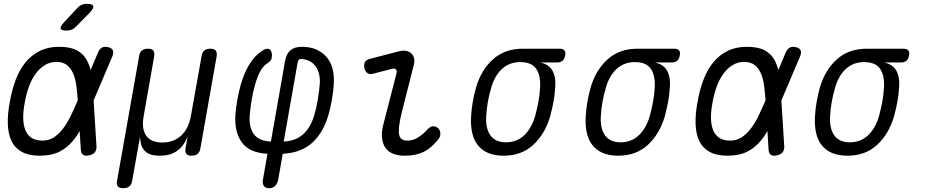

<svg xmlns="http://www.w3.org/2000/svg" viewBox="-20 -805 4840 1005"><path d="M379 -667Q368 -655 356 -650Q344 -645 330 -645Q301 -645 297.5 -655.5Q294 -666 316 -689L383 -761Q393 -773 405.5 -779Q418 -785 433 -785Q464 -785 468 -773.5Q472 -762 449 -738ZM485 -40Q486 -20 476.5 -8Q467 4 447 8Q426 13 415 5.5Q404 -2 403 -22L397 -119Q380 -89 360 -66Q330 -30 289 -10Q248 10 188 10Q131 10 94.5 -10Q58 -30 40.5 -66.5Q23 -103 21 -154.5Q19 -206 31 -270Q42 -334 62 -387Q82 -440 113.5 -478.5Q145 -517 188.5 -538.5Q232 -560 289 -560Q348 -560 382.5 -541.5Q417 -523 435 -489Q447 -467 454 -438L492 -528Q500 -548 513.5 -555.5Q527 -563 546 -558Q565 -554 570.5 -542Q576 -530 568 -510L470 -279ZM387 -280V-284Q384 -324 379 -360Q374 -396 362 -422.5Q350 -449 329.5 -465Q309 -481 275 -481Q243 -481 216 -465Q189 -449 168 -421Q147 -393 132.5 -354.5Q118 -316 110 -270Q101 -224 101.5 -187.5Q102 -151 112.5 -124.5Q123 -98 145 -83.5Q167 -69 202 -69Q236 -69 262.5 -86.5Q289 -104 310.5 -132.5Q332 -161 350 -198Q368 -235 385 -275Z M625 180Q605 180 597 170.5Q589 161 593 140L708 -510Q711 -531 722.5 -540.5Q734 -550 754.5 -550Q775 -550 782.5 -540.5Q790 -531 787 -510L732 -197Q720 -131 745 -95Q770 -59 829.5 -59Q889 -59 928 -95Q967 -131 979 -197L1035 -510Q1038 -531 1049.5 -540.5Q1061 -550 1081 -550Q1101 -550 1109 -540.5Q1117 -531 1114 -510L1029 -29Q1026 -9 1014 0.5Q1002 10 982.5 10Q963 10 955.5 0.5Q948 -9 951 -29L960 -78Q962 -88 961 -88Q961 -88 961 -88Q960 -88 957 -79Q939 -37 904.5 -13.5Q870 10 816.5 10Q763 10 739.5 -13.5Q716 -37 714 -79L713 -88L711 -78L672 140Q669 161 657.5 170.5Q646 180 625 180Z M1388 180Q1368 180 1360.5 167.5Q1353 155 1356 137L1380 0Q1287 -5 1247 -58Q1207 -111 1212 -203Q1215 -241 1222.5 -284Q1230 -327 1241 -364Q1257 -421 1284 -466Q1311 -511 1349 -537Q1362 -547 1373.5 -549Q1385 -551 1392 -546Q1399 -541 1402 -529Q1405 -517 1402 -500Q1400 -493 1395.5 -487.5Q1391 -482 1382 -475Q1359 -462 1343 -433Q1327 -404 1317 -368Q1305 -329 1297.5 -283.5Q1290 -238 1287 -199Q1283 -138 1309 -102.5Q1335 -67 1398 -64L1472 -485Q1479 -524 1500.5 -542Q1522 -560 1560 -560Q1605 -560 1637.5 -545Q1670 -530 1691 -504.5Q1712 -479 1721 -443.5Q1730 -408 1727 -364Q1725 -327 1717.5 -284Q1710 -241 1699 -203Q1672 -110 1614 -57.5Q1556 -5 1460 0L1436 137Q1431 158 1419.5 169Q1408 180 1388 180ZM1538 -478 1465 -64Q1528 -67 1567 -102.5Q1606 -138 1624 -199Q1636 -238 1643.5 -283.5Q1651 -329 1654 -368Q1657 -422 1632.5 -457Q1608 -492 1560 -496Q1550 -497 1545 -492.5Q1540 -488 1538 -478Z M1932 -419Q1915 -414 1903 -422.5Q1891 -431 1887 -450Q1884 -470 1891 -481.5Q1898 -493 1920 -498L2067 -536Q2090 -542 2106.5 -538.5Q2123 -535 2133.5 -525Q2144 -515 2147.5 -499.5Q2151 -484 2146 -465L2083 -217Q2072 -172 2069 -143.5Q2066 -115 2069.5 -99Q2073 -83 2084 -76Q2095 -69 2113 -69Q2142 -69 2169 -86Q2196 -103 2218 -128Q2233 -144 2247.5 -144Q2262 -144 2272 -135Q2284 -125 2285 -107Q2286 -89 2273 -74Q2255 -52 2236.5 -36Q2218 -20 2197.5 -10Q2177 0 2153 5Q2129 10 2098 10Q2065 10 2039.5 0.5Q2014 -9 1998.5 -30Q1983 -51 1979.5 -83Q1976 -115 1988 -159L2056 -423Q2059 -436 2052 -442Q2045 -448 2033 -445Z M2896 -478H2807Q2853 -469 2872 -434.5Q2891 -400 2886 -345Q2884 -308 2877 -271Q2870 -234 2860 -197Q2833 -104 2771.5 -47Q2710 10 2616 10Q2569 10 2535 -4.5Q2501 -19 2480 -46.5Q2459 -74 2451 -112.5Q2443 -151 2446 -197Q2448 -234 2454.5 -271Q2461 -308 2471 -345Q2498 -438 2560 -494Q2622 -550 2716 -550H2909Q2927 -550 2934.5 -541Q2942 -532 2938 -514Q2935 -496 2924.5 -487Q2914 -478 2896 -478ZM2629 -60Q2657 -60 2681 -69.5Q2705 -79 2724 -97Q2743 -115 2757.5 -140.5Q2772 -166 2781 -197Q2791 -234 2798 -271Q2805 -308 2807 -345Q2811 -409 2787 -444.5Q2763 -480 2703 -480Q2647 -480 2608 -444.5Q2569 -409 2551 -345Q2540 -308 2533.5 -271Q2527 -234 2525 -197Q2521 -133 2547 -96.5Q2573 -60 2629 -60Z M3496 -478H3407Q3453 -469 3472 -434.5Q3491 -400 3486 -345Q3484 -308 3477 -271Q3470 -234 3460 -197Q3433 -104 3371.5 -47Q3310 10 3216 10Q3169 10 3135 -4.5Q3101 -19 3080 -46.5Q3059 -74 3051 -112.5Q3043 -151 3046 -197Q3048 -234 3054.5 -271Q3061 -308 3071 -345Q3098 -438 3160 -494Q3222 -550 3316 -550H3509Q3527 -550 3534.5 -541Q3542 -532 3538 -514Q3535 -496 3524.5 -487Q3514 -478 3496 -478ZM3229 -60Q3257 -60 3281 -69.5Q3305 -79 3324 -97Q3343 -115 3357.5 -140.5Q3372 -166 3381 -197Q3391 -234 3398 -271Q3405 -308 3407 -345Q3411 -409 3387 -444.5Q3363 -480 3303 -480Q3247 -480 3208 -444.5Q3169 -409 3151 -345Q3140 -308 3133.5 -271Q3127 -234 3125 -197Q3121 -133 3147 -96.5Q3173 -60 3229 -60Z M4085 -40Q4086 -20 4076.5 -8Q4067 4 4047 8Q4026 13 4015 5.5Q4004 -2 4003 -22L3997 -119Q3980 -89 3960 -66Q3930 -30 3889 -10Q3848 10 3788 10Q3731 10 3694.5 -10Q3658 -30 3640.5 -66.5Q3623 -103 3621 -154.5Q3619 -206 3631 -270Q3642 -334 3662 -387Q3682 -440 3713.5 -478.5Q3745 -517 3788.5 -538.5Q3832 -560 3889 -560Q3948 -560 3982.5 -541.5Q4017 -523 4035 -489Q4047 -467 4054 -438L4092 -528Q4100 -548 4113.5 -555.5Q4127 -563 4146 -558Q4165 -554 4170.5 -542Q4176 -530 4168 -510L4070 -279ZM3987 -280V-284Q3984 -324 3979 -360Q3974 -396 3962 -422.5Q3950 -449 3929.5 -465Q3909 -481 3875 -481Q3843 -481 3816 -465Q3789 -449 3768 -421Q3747 -393 3732.5 -354.5Q3718 -316 3710 -270Q3701 -224 3701.5 -187.5Q3702 -151 3712.5 -124.5Q3723 -98 3745 -83.5Q3767 -69 3802 -69Q3836 -69 3862.5 -86.5Q3889 -104 3910.5 -132.5Q3932 -161 3950 -198Q3968 -235 3985 -275Z M4696 -478H4607Q4653 -469 4672 -434.5Q4691 -400 4686 -345Q4684 -308 4677 -271Q4670 -234 4660 -197Q4633 -104 4571.5 -47Q4510 10 4416 10Q4369 10 4335 -4.5Q4301 -19 4280 -46.5Q4259 -74 4251 -112.5Q4243 -151 4246 -197Q4248 -234 4254.5 -271Q4261 -308 4271 -345Q4298 -438 4360 -494Q4422 -550 4516 -550H4709Q4727 -550 4734.5 -541Q4742 -532 4738 -514Q4735 -496 4724.5 -487Q4714 -478 4696 -478ZM4429 -60Q4457 -60 4481 -69.5Q4505 -79 4524 -97Q4543 -115 4557.5 -140.5Q4572 -166 4581 -197Q4591 -234 4598 -271Q4605 -308 4607 -345Q4611 -409 4587 -444.5Q4563 -480 4503 -480Q4447 -480 4408 -444.5Q4369 -409 4351 -345Q4340 -308 4333.5 -271Q4327 -234 4325 -197Q4321 -133 4347 -96.5Q4373 -60 4429 -60Z"/></svg>

Font: Maple Mono Light
Style: Italic
Weight: 300
Italic angle: -10°
Monospace: yes
Designer: subframe7536
Version: Version 7.000